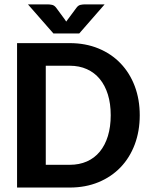

<svg xmlns="http://www.w3.org/2000/svg" viewBox="-20 -842 670 862"><path d="M56.6 0ZM607.4 -324.7Q607.4 -253.4 585 -193.6Q562.5 -133.8 521.2 -90.8Q480 -47.9 421.9 -23.9Q363.8 0 293 0H56.6V-648.4H293Q363.8 -648.4 421.9 -624.5Q480 -600.6 521.2 -557.6Q562.5 -514.6 585 -455.1Q607.4 -395.5 607.4 -324.7ZM477.1 -324.7Q477.1 -376.5 464.4 -417.5Q451.7 -458.5 428 -487.3Q404.3 -516.1 370.1 -531.5Q335.9 -546.9 293 -546.9H185.5V-102.1H293Q335.9 -102.1 370.1 -117.2Q404.3 -132.3 428 -161.1Q451.7 -189.9 464.4 -231.2Q477.1 -272.5 477.1 -324.7ZM335.9 -691.9H219.7L105.5 -822.3H195.3Q202.6 -822.3 213.1 -820.3Q223.6 -818.4 231.9 -807.6L270 -755.9Q272 -752.9 273.9 -750.2Q275.9 -747.6 277.3 -745.1L285.2 -755.9L323.2 -807.1Q331.5 -818.4 342 -820.3Q352.5 -822.3 359.9 -822.3H449.7Z"/></svg>

Font: Carlito
Style: Bold
Weight: 700
Designer: Lukasz Dziedzic
Foundry: tyPoland Lukasz Dziedzic
Version: Version 1.104